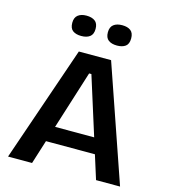

<svg xmlns="http://www.w3.org/2000/svg" viewBox="-124 -960 930 1058"><g transform="rotate(15 340.5 -431.0)"><path d="M21 0 248 -660H432L660 0H523L347 -558H334L158 0ZM142 -136V-225H557V-136ZM442 -746Q411 -746 393 -759.5Q375 -773 375 -804Q375 -834 393 -848Q411 -862 442 -862Q473 -862 490.5 -848.5Q508 -835 508 -804Q508 -772 490 -759Q472 -746 442 -746ZM238 -746Q208 -746 190 -759Q172 -772 172 -804Q172 -834 190 -848Q208 -862 238 -862Q269 -862 287 -848.5Q305 -835 305 -804Q305 -773 287 -759.5Q269 -746 238 -746Z"/></g></svg>

Font: Bricolage Grotesque 20pt SemiBold
Style: Regular
Weight: 600
Version: Version 1.001;gftools[0.9.33.dev8+g029e19f]